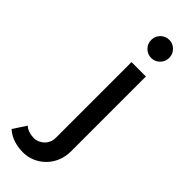

<svg xmlns="http://www.w3.org/2000/svg" viewBox="-424 -760 972 972"><g transform="rotate(45 61.5 -274.5)"><path d="M2 189Q-34 189 -65.5 178.5Q-97 168 -122 146L-76 76Q-63 88 -45 93.5Q-27 99 -10 99Q5 99 19 93Q33 87 44 76.5Q55 66 61.5 51.5Q68 37 68 20V-523H171V13Q171 51 157.5 83.5Q144 116 120.5 139.5Q97 163 66.5 176Q36 189 2 189ZM59 -673Q59 -700 78 -719Q97 -738 124 -738Q150 -738 169 -719Q188 -700 188 -673Q188 -646 169 -627Q150 -608 124 -608Q97 -608 78 -627Q59 -646 59 -673Z"/></g></svg>

Font: Rising Sun Medium
Style: Regular
Weight: 500
Designer: Matt McInerney, Pablo Impallari, Rodrigo Fuenzalida (Raleway font), Stephen Hutchings (Greek), Cristiano Sobral (main ch
Foundry: The Rising Sun Project Authors
Version: Version 4.327; ttfautohint (v1.8.4.7-5d5b-dirty)